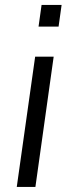

<svg xmlns="http://www.w3.org/2000/svg" viewBox="-20 -742 280 762"><path d="M133 -636.5 145 -722.5H224.5L212.5 -636.5ZM46.5 0 119.5 -517H193L120.5 0Z"/></svg>

Font: Public Sans Light
Style: Italic
Weight: 300
Italic angle: -8°
Designer: The Public Sans project authors (U.S. Web Design System). Libre Franklin designed by Pablo Impallari and Rodrigo Fuenzal
Version: Version 1.007; ttfautohint (v1.8.1) -l 8 -r 50 -G 200 -x 14 